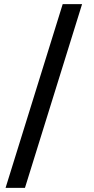

<svg xmlns="http://www.w3.org/2000/svg" viewBox="-20 -760 457 931"><path d="M7 151 284 -740H378L101 151Z"/></svg>

Font: IBM Plex Thai Medium
Style: Regular
Weight: 500
Designer: Mike Abbink, Paul van der Laan, Pieter van Rosmalen, Ben Mitchell, Mark Frömberg
Foundry: Bold Monday
Version: Version 1.0